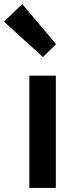

<svg xmlns="http://www.w3.org/2000/svg" viewBox="-62 -929 378 949"><path d="M83 0V-555H214V0ZM150 -647 -42 -822 48 -909 215 -711Z"/></svg>

Font: Noto Sans TC SemiBold
Style: Regular
Weight: 600
Designer: Ryoko NISHIZUKA  (kana, bopomofo & ideographs); Paul D. Hunt (Latin, Greek & Cyrillic); Sandoll Communications , Soo-you
Foundry: Adobe
Version: Version 2.004-H2;hotconv 1.0.118;makeotfexe 2.5.65603